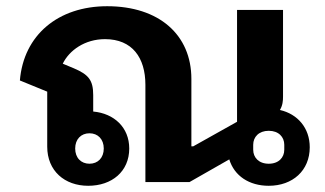

<svg xmlns="http://www.w3.org/2000/svg" viewBox="-20 -586 1045 618"><path d="M845 12C922 12 977 -37 977 -112C977 -174 938 -219 881 -232C890 -247 891 -262 891 -275V-554H743V-194L602 -115H596V-332C596 -474 492 -566 325 -566C167 -566 56 -473 44 -327L132 -291V-114C132 -36 188 12 264 12C340 12 396 -34 396 -108C396 -176 347 -221 280 -227V-280C280 -328 265 -346 218 -366L182 -381C203 -424 253 -460 318 -460C406 -460 448 -400 448 -313V0H590L718 -73C734 -20 782 12 845 12ZM845 -59C813 -59 795 -79 795 -104V-120C795 -145 813 -165 845 -165C877 -165 895 -145 895 -120V-104C895 -79 877 -59 845 -59ZM268 -157C295 -157 314 -138 314 -108C314 -78 295 -59 268 -59C241 -59 222 -78 222 -108C222 -138 241 -157 268 -157Z"/></svg>

Font: IBM Plex Sans Thai Looped
Style: Bold
Weight: 700
Designer: Mike Abbink, Paul van der Laan, Pieter van Rosmalen, Ben Mitchell, Mark Frömberg
Foundry: Bold Monday
Version: Version 1.1